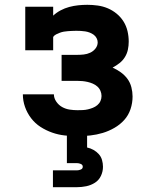

<svg xmlns="http://www.w3.org/2000/svg" viewBox="-20 -558 640 798"><path d="M302 8Q276 8 249 5Q222 2 196.5 -7Q171 -16 148.5 -30.5Q126 -45 109.5 -66.5Q93 -88 84 -113.5Q75 -139 75 -166H204Q204 -150 214 -135.5Q224 -121 238.5 -113Q253 -105 269.5 -102.5Q286 -100 302 -100Q313 -100 324 -100.5Q335 -101 345.5 -103.5Q356 -106 366 -110Q376 -114 384.5 -121Q393 -128 397.5 -138Q402 -148 402 -159Q402 -170 397.5 -180.5Q393 -191 384.5 -198.5Q376 -206 365.5 -210.5Q355 -215 344 -217.5Q333 -220 322 -221Q311 -222 300 -222H236V-330H300Q314 -330 328 -331.5Q342 -333 355 -339Q368 -345 377 -356.5Q386 -368 386 -382Q386 -391 381.5 -399.5Q377 -408 369.5 -413.5Q362 -419 353 -422.5Q344 -426 334.5 -427.5Q325 -429 315.5 -429.5Q306 -430 297 -430Q288 -430 279.5 -429.5Q271 -429 262.5 -428.5Q254 -428 245.5 -426.5Q237 -425 229 -422Q221 -419 213 -415Q205 -411 201 -404V-349H85V-530H201V-493Q215 -506 232 -515Q249 -524 267.5 -529Q286 -534 305 -536Q324 -538 343 -538Q364 -538 386 -535Q408 -532 428 -523.5Q448 -515 465 -501Q482 -487 493.5 -468.5Q505 -450 510 -428.5Q515 -407 515 -385Q515 -368 511.5 -351.5Q508 -335 499 -320.5Q490 -306 476.5 -295.5Q463 -285 448 -277Q466 -269 482 -257.5Q498 -246 509.5 -230.5Q521 -215 526 -195.5Q531 -176 531 -157Q531 -130 522.5 -104.5Q514 -79 496.5 -59.5Q479 -40 455.5 -26.5Q432 -13 407 -5.5Q382 2 355.5 5Q329 8 302 8ZM200 220V150H300Q308 150 316 146.5Q324 143 324 135Q324 127 316 123.5Q308 120 300 120H258V0H342V55Q356 58 368.5 65Q381 72 390.5 82.5Q400 93 404 107Q408 121 408 135Q408 155 399.5 173Q391 191 374.5 201.5Q358 212 338.5 216Q319 220 300 220Z"/></svg>

Font: Iosevka Curly Slab XBdEx
Style: Regular
Weight: 800
Width: 7
Monospace: yes
Designer: Belleve Invis
Foundry: Belleve Invis
Version: Version 11.0.0; ttfautohint (v1.8.3)